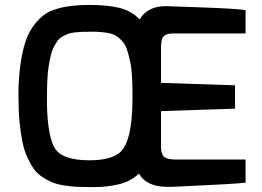

<svg xmlns="http://www.w3.org/2000/svg" viewBox="-20 -757 1065 781"><path d="M225 -131Q264 -105 345 -105Q424 -105 463 -133Q519 -173 519 -361Q519 -461 511 -499Q503 -537 496 -557Q489 -577 477 -590Q465 -603 453.5 -610.5Q442 -618 423 -622Q393 -628 359 -628Q325 -628 312 -627.5Q299 -627 282.5 -625Q266 -623 256 -619Q246 -615 233.5 -608Q221 -601 214 -591Q207 -581 199 -566Q191 -551 186.5 -532Q182 -513 178 -487.5Q174 -462 172.5 -430.5Q171 -399 171 -346Q171 -293 176.5 -249.5Q182 -206 192.5 -176Q203 -146 225 -131ZM215 -722Q266 -737 341.5 -737Q417 -737 466 -725Q515 -713 548 -678Q580 -732 654 -732Q660 -732 799 -727Q938 -722 979 -716V-621H687Q650 -621 641 -603Q635 -589 635 -565V-420L936 -410V-315L635 -305V-160Q635 -122 656 -114Q671 -108 697 -108H979V-14Q945 -9 704 2L676 3Q668 3 660 3Q576 3 545 -51Q512 -19 464 -7.5Q416 4 364 4Q312 4 287.5 2.5Q263 1 236 -3.5Q209 -8 189.5 -16.5Q170 -25 150 -38.5Q130 -52 116.5 -71.5Q103 -91 90.5 -118.5Q78 -146 71 -181Q64 -216 59.5 -261Q55 -306 55 -369.5Q55 -433 62.5 -489.5Q70 -546 83 -585.5Q96 -625 117 -653Q138 -681 160 -697Q182 -713 215 -722Z"/></svg>

Font: Exo
Style: DemiBold
Weight: 600
Designer: Natanael Gama
Version: Version 1.00